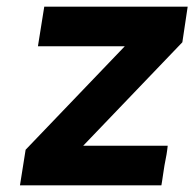

<svg xmlns="http://www.w3.org/2000/svg" viewBox="-20 -557 584 577"><path d="M40 0 57 -107 355 -418H94L113 -537H544L528 -430L230 -119H484Q484 -119 482.5 -106.5Q481 -94 477.5 -77Q474 -60 471.5 -42Q469 -24 467 -12Q465 0 465 0Z"/></svg>

Font: Exo Thin
Style: Bold Italic
Weight: 700
Italic angle: -9°
Version: Version 2.000